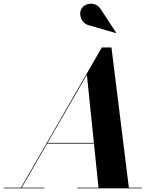

<svg xmlns="http://www.w3.org/2000/svg" viewBox="-68 -1023 860 1043"><path d="M421 -884Q397 -888.5 383.5 -905.2Q370 -922 368 -942.5Q366 -963 377 -979Q386 -993 405.2 -999.5Q424.5 -1006 445.5 -1000Q466.5 -994 481 -970.5L562.5 -846L561 -843.5ZM-47.5 -3.5H46L485 -765H537.5L632 -3.5H702.5V0H352.5V-3.5H467L442.5 -243H188L50 -3.5H172.5V0H-47.5ZM404 -617 190 -247H442Z"/></svg>

Font: Bodoni* 48pt
Style: Bold Italic
Weight: 700
Italic angle: -13°
Version: Version 2.3